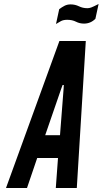

<svg xmlns="http://www.w3.org/2000/svg" viewBox="-20 -940 513 960"><path d="M10 0H115L166 -150H270L259 0H364L409 -735H277ZM206 -264 286 -496 293 -515H299L298 -496L280 -264ZM260 -820Q272.5 -828 284.8 -834.5Q297 -841 316 -841Q341.5 -841 359.8 -831.5Q378 -822 400 -822Q433 -822 457 -846L473 -920Q445.5 -906 435.8 -902.5Q426 -899 417 -899Q394 -899 374.8 -908.5Q355.5 -918 333 -918Q316 -918 302.5 -911Q289 -904 276 -894Z"/></svg>

Font: League Gothic
Style: Italic
Weight: 400
Designer: The League of Moveable Type
Version: Version 1.600; ttfautohint (v1.8.3)